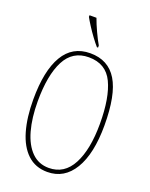

<svg xmlns="http://www.w3.org/2000/svg" viewBox="-171 -1019 871 1117"><g transform="rotate(20 265.0 -460.5)"><path d="M264 10Q190 10 141 -36Q92 -82 68 -165Q44 -248 44 -359Q44 -537 99.5 -631Q155 -725 265 -725Q377 -725 431 -636Q485 -547 485 -358Q485 -183 427 -86.5Q369 10 264 10ZM264 -15Q360 -15 408.5 -107Q457 -199 457 -358Q457 -520 414 -610Q371 -700 265 -700Q165 -700 118.5 -610Q72 -520 72 -358Q72 -256 93.5 -178.5Q115 -101 158 -58Q201 -15 264 -15ZM288 -771Q272 -789 251 -817.5Q230 -846 211.5 -875Q193 -904 184 -921V-931H227Q239 -897 258.5 -855Q278 -813 295 -784V-771Z"/></g></svg>

Font: Noto Serif Ethiopic ExtraCondensed Thin
Style: Regular
Weight: 100
Width: 2
Designer: Monotype Design Team
Foundry: Monotype Imaging Inc.
Version: Version 2.102; ttfautohint (v1.8.4.7-5d5b)